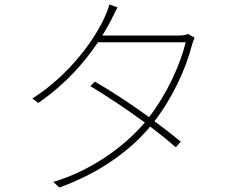

<svg xmlns="http://www.w3.org/2000/svg" viewBox="-20 -811 1040 854"><path d="M503 -778 466 -791C463 -774 452 -749 447 -738C405 -642 292 -479 124 -373L150 -353C274 -438 358 -537 416 -623H806C781 -521 722 -392 643 -290C566 -346 483 -401 402 -448L382 -428C461 -380 547 -323 624 -266C529 -154 378 -49 217 -2L244 23C429 -44 561 -144 648 -248C690 -216 729 -185 762 -156L784 -181C749 -210 709 -241 667 -272C747 -375 806 -503 833 -608C835 -615 841 -634 846 -643L816 -660C806 -655 795 -653 772 -653H435C451 -678 464 -702 475 -723C483 -739 493 -761 503 -778Z"/></svg>

Font: Noto Sans JP Thin
Style: Regular
Weight: 100
Designer: Ryoko NISHIZUKA 西塚涼子 (kana, bopomofo & ideographs); Paul D. Hunt (Latin, Greek & Cyrillic); Sandoll Communications 산돌커뮤니
Foundry: Adobe
Version: Version 2.004;hotconv 1.0.118;makeotfexe 2.5.65603